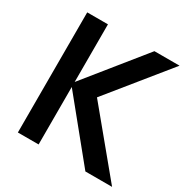

<svg xmlns="http://www.w3.org/2000/svg" viewBox="-173 -912 1030 1059"><g transform="rotate(30 342.0 -382.5)"><path d="M214 -366V0H82V-765H214V-398L510 -765H670L363 -386L682 0H512Z"/></g></svg>

Font: Application Semibold
Style: Regular
Weight: 600
Designer: Wei Huang
Foundry: Wei Huang
Version: Version 0.012